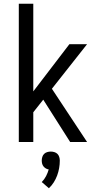

<svg xmlns="http://www.w3.org/2000/svg" viewBox="-20 -755 540 1021"><path d="M80 0V-735H157V-269L349 -520H443L256 -283L443 0H353L210 -225L157 -158V0ZM240 246 202 213Q216 199 225 181.5Q234 164 239 146Q231 145 223.5 140.5Q216 136 211 129.5Q206 123 204 115Q202 107 202 99Q202 89 205 79.5Q208 70 214.5 63.5Q221 57 230.5 54Q240 51 250 51Q260 51 269.5 54Q279 57 285.5 63.5Q292 70 295 79.5Q298 89 298 99Q298 119 294.5 139Q291 159 284 178Q277 197 266 214.5Q255 232 240 246Z"/></svg>

Font: Iosevka srxl
Style: Regular
Weight: 400
Monospace: yes
Designer: Belleve Invis
Foundry: Belleve Invis
Version: Version 33.0.1; ttfautohint (v1.8.3)